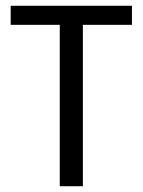

<svg xmlns="http://www.w3.org/2000/svg" viewBox="-20 -645 494 665"><path d="M267 -559V0H187V-559H17V-625H437V-559Z"/></svg>

Font: Changa Light
Style: Regular
Weight: 300
Designer: Eduardo Rodriguez Tunni
Foundry: Eduardo Rodriguez Tunni
Version: Version 3.002; ttfautohint (v1.8.2)